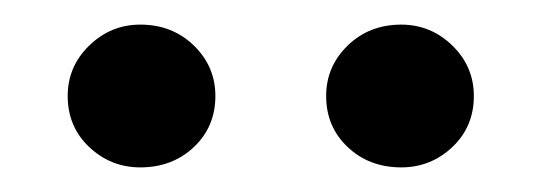

<svg xmlns="http://www.w3.org/2000/svg" viewBox="-20 -735 440 156"><path d="M94 -599Q70 -599 52.5 -615.5Q35 -632 35 -657Q35 -681 52.5 -698Q70 -715 94 -715Q120 -715 137.5 -698Q155 -681 155 -657Q155 -632 137.5 -615.5Q120 -599 94 -599ZM306 -599Q280 -599 262.5 -615.5Q245 -632 245 -657Q245 -681 262.5 -698Q280 -715 306 -715Q330 -715 347.5 -698Q365 -681 365 -657Q365 -632 347.5 -615.5Q330 -599 306 -599Z"/></svg>

Font: Source Serif 4 18pt
Style: Regular
Weight: 400
Designer: Frank Grießhammer
Foundry: Adobe Systems Incorporated
Version: Version 4.004;hotconv 1.0.116;makeotfexe 2.5.65601